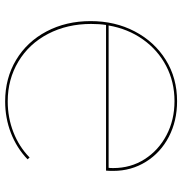

<svg xmlns="http://www.w3.org/2000/svg" viewBox="-1 -702 708 746"><g transform="rotate(-90 353.0 -329.0)"><path d="M644 -331Q644 -236 604 -159.5Q564 -83 493.5 -39Q423 5 333 5Q256 5 194.5 -27Q133 -59 97.5 -116Q62 -173 62 -243Q62 -261 63 -271H629Q633 -296 633 -329Q633 -422 594.5 -496Q556 -570 487 -611.5Q418 -653 332 -653Q269 -653 212.5 -631Q156 -609 114 -568L107 -576Q151 -618 209 -640.5Q267 -663 332 -663Q422 -663 493 -620.5Q564 -578 604 -502Q644 -426 644 -331ZM627 -261H74Q73 -256 73 -243Q73 -175 107.5 -121Q142 -67 201 -36Q260 -5 333 -5Q408 -5 470 -37.5Q532 -70 573 -128Q614 -186 627 -261Z"/></g></svg>

Font: Ysabeau Infant Hairline
Style: Regular
Weight: 100
Designer: Christian Thalmann (Catharsis Fonts)
Version: Version 0.003